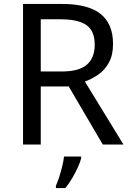

<svg xmlns="http://www.w3.org/2000/svg" viewBox="-20 -734 662 975"><path d="M294 -714Q427 -714 490.5 -663.5Q554 -613 554 -511Q554 -454 533 -416Q512 -378 479.5 -355.5Q447 -333 411 -320L607 0H502L329 -295H187V0H97V-714ZM289 -636H187V-371H294Q381 -371 421 -405.5Q461 -440 461 -507Q461 -577 419 -606.5Q377 -636 289 -636ZM392 70Q388 88 375.5 115.5Q363 143 346.5 171Q330 199 312 221H264V209Q272 192 280.5 165.5Q289 139 296 110.5Q303 82 305 61H392Z"/></svg>

Font: Noto Sans Old Italic
Style: Regular
Weight: 400
Designer: Monotype Design Team
Foundry: Monotype Imaging Inc.
Version: Version 2.003; ttfautohint (v1.8.4.7-5d5b)